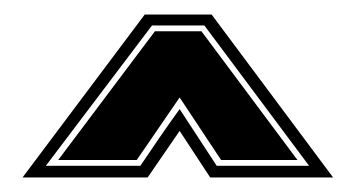

<svg xmlns="http://www.w3.org/2000/svg" viewBox="-20 -563 489 264"><path d="M11 -319 179 -543H271L438 -319H269L227 -383L183 -319ZM43 -335H173Q185 -353 199.5 -374Q214 -395 227 -413L278 -335H405L261 -528H189ZM60 -343 193 -520H257L389 -343H284L227 -429L168 -343Z"/></svg>

Font: Alumni Sans Collegiate One SC
Style: Regular
Weight: 400
Designer: Robert E. Leuschke
Foundry: Robert E. Leuschke
Version: Version 1.100